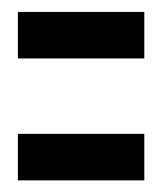

<svg xmlns="http://www.w3.org/2000/svg" viewBox="-20 -404 276 322"><path d="M10 -306V-384H222V-306ZM10 -101.5V-179.5H222V-101.5Z"/></svg>

Font: Anybody Condensed SemiBold
Style: Regular
Weight: 600
Width: 3
Designer: Tyler Finck
Foundry: Etcetera Type Company
Version: Version 1.010; ttfautohint (v1.8.3) -l 8 -r 50 -G 200 -x 14 